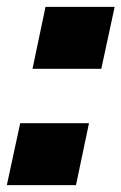

<svg xmlns="http://www.w3.org/2000/svg" viewBox="-46 -541 355 561"><path d="M87 -521H289L250 -340H49ZM13 -181H214L176 0H-26Z"/></svg>

Font: Decalotype Black Italic
Style: Regular
Weight: 900
Italic angle: -12°
Designer: Alfredo Marco Pradil
Foundry: Alfredo Marco Pradil
Version: Version 1.0